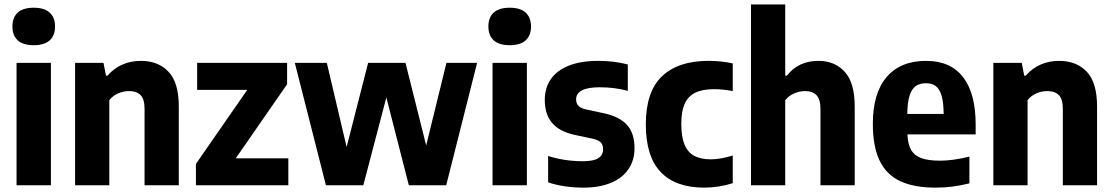

<svg xmlns="http://www.w3.org/2000/svg" viewBox="-20 -828 4972 858"><path d="M54 0V-547H207.5V0ZM35.5 -709.5Q35.5 -750 59.2 -771.8Q83 -793.5 131 -793.5Q178.5 -793.5 202.2 -771.5Q226 -749.5 226 -709.5Q226 -669.5 202.2 -647.8Q178.5 -626 131 -626Q83 -626 59.2 -647.8Q35.5 -669.5 35.5 -709.5Z M315.5 -547H442.5L453.5 -490H460.5Q488.5 -522.5 526.2 -539.2Q564 -556 609.5 -556Q687.5 -556 733.2 -507.2Q779 -458.5 779 -352.5V0H626V-342Q626 -385 608.2 -403Q590.5 -421 557 -421Q532 -421 508 -410.8Q484 -400.5 468.5 -380.5V0H315.5Z M1033.5 -120.5H1268.5V0H855.5V-95.5L1085 -426.5H861V-547H1263V-451.5Z M1975 -547H2112L1974 0H1807L1706.5 -392.5L1603.5 0H1436.5L1297.5 -547H1440.5L1529 -171L1625 -547H1792L1884.5 -178Z M2181 0V-547H2334.5V0ZM2162.5 -709.5Q2162.5 -750 2186.2 -771.8Q2210 -793.5 2258 -793.5Q2305.5 -793.5 2329.2 -771.5Q2353 -749.5 2353 -709.5Q2353 -669.5 2329.2 -647.8Q2305.5 -626 2258 -626Q2210 -626 2186.2 -647.8Q2162.5 -669.5 2162.5 -709.5Z M2429.5 -13V-131Q2503 -107.5 2585 -107.5Q2632.5 -107.5 2653.8 -121.2Q2675 -135 2675 -161Q2675 -181 2664.5 -191.8Q2654 -202.5 2629 -208L2549 -225Q2481 -239.5 2447.8 -278Q2414.5 -316.5 2414.5 -382Q2414.5 -434.5 2441.2 -473.8Q2468 -513 2521.5 -534.5Q2575 -556 2653 -556Q2724 -556 2785.5 -540V-422Q2727.5 -438 2660 -438Q2554.5 -438 2554.5 -383.5Q2554.5 -365.5 2565.2 -354.8Q2576 -344 2600.5 -338.5L2680.5 -321.5Q2749 -306.5 2782.2 -269.5Q2815.5 -232.5 2815.5 -165.5Q2815.5 -111.5 2788.2 -71.8Q2761 -32 2709.8 -10.8Q2658.5 10.5 2587.5 10.5Q2500.5 10.5 2429.5 -13Z M2866 -272.5Q2866 -418 2938.2 -487Q3010.5 -556 3145.5 -556Q3205.5 -556 3254.5 -544.5V-421Q3211 -429.5 3171 -429.5Q3119.5 -429.5 3087.5 -414Q3055.5 -398.5 3040 -364.8Q3024.5 -331 3024.5 -275Q3024.5 -216.5 3039.2 -181.5Q3054 -146.5 3083 -131.2Q3112 -116 3157 -116Q3198.5 -116 3254.5 -133V-9.5Q3225.5 0 3192.5 5.2Q3159.5 10.5 3127 10.5Q2999 10.5 2932.5 -59.2Q2866 -129 2866 -272.5Z M3336 -808H3489V-490H3496.5Q3547.5 -556 3638 -556Q3710.5 -556 3755 -507Q3799.5 -458 3799.5 -352.5V0H3646.5V-340.5Q3646.5 -384 3628.8 -402.5Q3611 -421 3577.5 -421Q3553 -421 3528.8 -410.5Q3504.5 -400 3489 -380V0H3336Z M4340 -227.5H4035Q4037 -183 4051.8 -157.8Q4066.5 -132.5 4097.5 -121.2Q4128.5 -110 4181.5 -110Q4237.5 -110 4312 -128V-8.5Q4271 1.5 4234.8 6Q4198.5 10.5 4161.5 10.5Q4063.5 10.5 4001.8 -19Q3940 -48.5 3910.2 -111.5Q3880.5 -174.5 3880.5 -275Q3880.5 -411.5 3942.2 -483.8Q4004 -556 4118.5 -556Q4227.5 -556 4283.8 -483.2Q4340 -410.5 4340 -270.5ZM4034.5 -319H4197Q4196.5 -371 4187.5 -401Q4178.5 -431 4161.5 -443.5Q4144.5 -456 4117.5 -456Q4090 -456 4072.2 -443.5Q4054.5 -431 4044.8 -401Q4035 -371 4034.5 -319Z M4419 -547H4546L4557 -490H4564Q4592 -522.5 4629.8 -539.2Q4667.5 -556 4713 -556Q4791 -556 4836.8 -507.2Q4882.5 -458.5 4882.5 -352.5V0H4729.5V-342Q4729.5 -385 4711.8 -403Q4694 -421 4660.5 -421Q4635.5 -421 4611.5 -410.8Q4587.5 -400.5 4572 -380.5V0H4419Z"/></svg>

Font: Encode Sans Semi Condensed
Style: Bold
Weight: 700
Width: 4
Designer: Multiple Designers
Foundry: Impallari Type
Version: Version 2.000